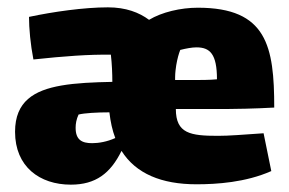

<svg xmlns="http://www.w3.org/2000/svg" viewBox="-20 -490 788 523"><path d="M574 -120C499 -120 459 -126 459 -193H594C613 -193 676 -194 727 -197C727 -364 707 -469 519 -469C472 -469 421 -457 386 -436C359 -456 323 -470 274 -470C209 -470 125 -458 59 -444C59 -413 63 -369 71 -328C155 -337 223 -342 282 -341C285 -315 286 -289 286 -267C235 -266 187 -264 147 -257C73 -244 21 -214 21 -131C21 -36 88 13 173 13C241 13 281 -18 311 -79C350 -17 420 12 515 12C570 12 649 7 719 -24L698 -127C640 -123 604 -120 574 -120ZM571 -274C551 -272 525 -272 501 -272H457V-279C457 -292 459 -305 460 -312C463 -330 467 -344 471 -354C487 -358 503 -361 515 -361C552 -361 571 -343 571 -274ZM231 -100C203 -100 186 -109 186 -142C186 -153 188 -165 194 -178C210 -182 244 -184 278 -184C281 -158 286 -135 294 -114C272 -104 249 -100 231 -100Z"/></svg>

Font: FilmFarsi_V5 Display
Style: Regular
Weight: 400
Designer: Borna Izadpanah
Foundry: Borna Izadpanah
Version: Version 1.000;PS 001.000;hotconv 1.0.88;makeotf.lib2.5.64775